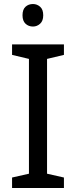

<svg xmlns="http://www.w3.org/2000/svg" viewBox="-20 -935 338 955"><path d="M298 0H40V-52L124 -71V-642L40 -662V-714H298V-662L214 -642V-71L298 -52ZM144 -915Q164 -915 179.5 -901.5Q195 -888 195 -859Q195 -831 179.5 -817Q164 -803 144 -803Q122 -803 107 -817Q92 -831 92 -859Q92 -888 107 -901.5Q122 -915 144 -915Z"/></svg>

Font: Noto Sans IKEA
Style: Regular
Weight: 400
Designer: Monotype Design Team
Foundry: Monotype Imaging Inc.
Version: Version 2.001